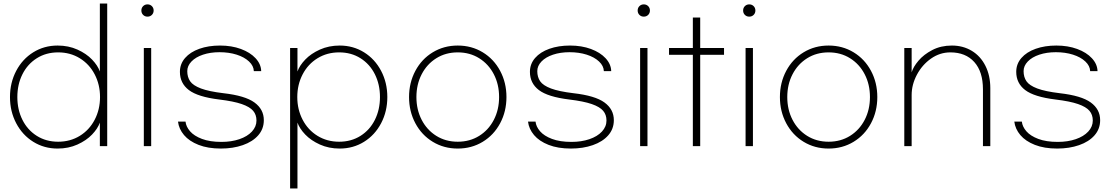

<svg xmlns="http://www.w3.org/2000/svg" viewBox="-20 -757 6358 1096"><path d="M37 -203Q37 -285 72.5 -352.5Q108 -420 170 -458.5Q232 -497 309 -497Q371 -497 422 -474Q473 -451 505.5 -417Q538 -383 550 -349V-737H592V77H550V-57Q538 -23 505.5 11Q473 45 422 68Q371 91 309 91Q232 91 170 52.5Q108 14 72.5 -53.5Q37 -121 37 -203ZM551 -203Q551 -274 520.5 -332.5Q490 -391 435.5 -424.5Q381 -458 312 -458Q243 -458 190 -424.5Q137 -391 108 -333Q79 -275 79 -203Q79 -131 108 -73Q137 -15 190 18.5Q243 52 312 52Q381 52 435.5 18.5Q490 -15 520.5 -73.5Q551 -132 551 -203Z M857 -697Q857 -682 847 -672Q837 -662 822 -662Q807 -662 797 -672Q787 -682 787 -697Q787 -712 797 -722Q807 -732 822 -732Q837 -732 847 -722Q857 -712 857 -697ZM843 77H801V-483H843Z M1471 -351H1429Q1428 -381 1401.5 -406Q1375 -431 1331 -445Q1287 -459 1233 -459Q1181 -459 1139 -445Q1097 -431 1073 -406Q1049 -381 1049 -351Q1049 -317 1065.5 -293Q1082 -269 1127 -252Q1172 -235 1255 -225Q1379 -211 1432.5 -172Q1486 -133 1486 -71Q1486 -21 1454 15.5Q1422 52 1366 71.5Q1310 91 1241 91Q1167 91 1113.5 70Q1060 49 1030.5 14Q1001 -21 996 -63H1039Q1042 -34 1065 -7.5Q1088 19 1133 36Q1178 53 1244 53Q1301 53 1346.5 37.5Q1392 22 1418 -6Q1444 -34 1444 -69Q1444 -102 1425 -124.5Q1406 -147 1360 -163Q1314 -179 1231 -189Q1109 -204 1058 -243Q1007 -282 1007 -347Q1007 -392 1036.5 -426Q1066 -460 1118 -478.5Q1170 -497 1236 -497Q1302 -497 1355 -477.5Q1408 -458 1439 -424.5Q1470 -391 1471 -351Z M1636 -483H1678V-349Q1690 -383 1722.5 -417Q1755 -451 1806 -474Q1857 -497 1919 -497Q1996 -497 2058 -458.5Q2120 -420 2155.5 -352.5Q2191 -285 2191 -203Q2191 -121 2155.5 -53.5Q2120 14 2058 52.5Q1996 91 1919 91Q1857 91 1806 68Q1755 45 1722.5 11Q1690 -23 1678 -57V319H1636ZM2149 -203Q2149 -275 2120 -333Q2091 -391 2038 -424.5Q1985 -458 1916 -458Q1847 -458 1792.5 -424.5Q1738 -391 1707.5 -332.5Q1677 -274 1677 -203Q1677 -132 1707.5 -73.5Q1738 -15 1792.5 18.5Q1847 52 1916 52Q1985 52 2038 18.5Q2091 -15 2120 -73Q2149 -131 2149 -203Z M2871 -203Q2871 -121 2835 -53.5Q2799 14 2735.5 52.5Q2672 91 2593 91Q2514 91 2450.5 52.5Q2387 14 2351 -53.5Q2315 -121 2315 -203Q2315 -285 2351 -352.5Q2387 -420 2450.5 -458.5Q2514 -497 2593 -497Q2672 -497 2735.5 -458.5Q2799 -420 2835 -352.5Q2871 -285 2871 -203ZM2357 -203Q2357 -131 2387 -73Q2417 -15 2470.5 18.5Q2524 52 2593 52Q2662 52 2715.5 18.5Q2769 -15 2799 -73Q2829 -131 2829 -203Q2829 -275 2799 -333Q2769 -391 2715.5 -424.5Q2662 -458 2593 -458Q2524 -458 2470.5 -424.5Q2417 -391 2387 -333Q2357 -275 2357 -203Z M3469 -351H3427Q3426 -381 3399.5 -406Q3373 -431 3329 -445Q3285 -459 3231 -459Q3179 -459 3137 -445Q3095 -431 3071 -406Q3047 -381 3047 -351Q3047 -317 3063.5 -293Q3080 -269 3125 -252Q3170 -235 3253 -225Q3377 -211 3430.5 -172Q3484 -133 3484 -71Q3484 -21 3452 15.5Q3420 52 3364 71.5Q3308 91 3239 91Q3165 91 3111.5 70Q3058 49 3028.5 14Q2999 -21 2994 -63H3037Q3040 -34 3063 -7.5Q3086 19 3131 36Q3176 53 3242 53Q3299 53 3344.5 37.5Q3390 22 3416 -6Q3442 -34 3442 -69Q3442 -102 3423 -124.5Q3404 -147 3358 -163Q3312 -179 3229 -189Q3107 -204 3056 -243Q3005 -282 3005 -347Q3005 -392 3034.5 -426Q3064 -460 3116 -478.5Q3168 -497 3234 -497Q3300 -497 3353 -477.5Q3406 -458 3437 -424.5Q3468 -391 3469 -351Z M3690 -697Q3690 -682 3680 -672Q3670 -662 3655 -662Q3640 -662 3630 -672Q3620 -682 3620 -697Q3620 -712 3630 -722Q3640 -732 3655 -732Q3670 -732 3680 -722Q3690 -712 3690 -697ZM3676 77H3634V-483H3676Z M4113 -444H3977V77H3935V-444H3799V-483H3935V-657H3977V-483H4113Z M4292 -697Q4292 -682 4282 -672Q4272 -662 4257 -662Q4242 -662 4232 -672Q4222 -682 4222 -697Q4222 -712 4232 -722Q4242 -732 4257 -732Q4272 -732 4282 -722Q4292 -712 4292 -697ZM4278 77H4236V-483H4278Z M4988 -203Q4988 -121 4952 -53.5Q4916 14 4852.5 52.5Q4789 91 4710 91Q4631 91 4567.5 52.5Q4504 14 4468 -53.5Q4432 -121 4432 -203Q4432 -285 4468 -352.5Q4504 -420 4567.5 -458.5Q4631 -497 4710 -497Q4789 -497 4852.5 -458.5Q4916 -420 4952 -352.5Q4988 -285 4988 -203ZM4474 -203Q4474 -131 4504 -73Q4534 -15 4587.5 18.5Q4641 52 4710 52Q4779 52 4832.5 18.5Q4886 -15 4916 -73Q4946 -131 4946 -203Q4946 -275 4916 -333Q4886 -391 4832.5 -424.5Q4779 -458 4710 -458Q4641 -458 4587.5 -424.5Q4534 -391 4504 -333Q4474 -275 4474 -203Z M5142 -483H5184V-344Q5193 -375 5223 -410.5Q5253 -446 5302 -471.5Q5351 -497 5414 -497Q5477 -497 5527 -467Q5577 -437 5605 -381.5Q5633 -326 5633 -254V77H5591V-247Q5591 -348 5541.5 -403Q5492 -458 5405 -458Q5345 -458 5294.5 -422.5Q5244 -387 5214 -330.5Q5184 -274 5184 -215V77H5142Z M6245 -351H6203Q6202 -381 6175.5 -406Q6149 -431 6105 -445Q6061 -459 6007 -459Q5955 -459 5913 -445Q5871 -431 5847 -406Q5823 -381 5823 -351Q5823 -317 5839.5 -293Q5856 -269 5901 -252Q5946 -235 6029 -225Q6153 -211 6206.5 -172Q6260 -133 6260 -71Q6260 -21 6228 15.5Q6196 52 6140 71.5Q6084 91 6015 91Q5941 91 5887.5 70Q5834 49 5804.5 14Q5775 -21 5770 -63H5813Q5816 -34 5839 -7.5Q5862 19 5907 36Q5952 53 6018 53Q6075 53 6120.5 37.5Q6166 22 6192 -6Q6218 -34 6218 -69Q6218 -102 6199 -124.5Q6180 -147 6134 -163Q6088 -179 6005 -189Q5883 -204 5832 -243Q5781 -282 5781 -347Q5781 -392 5810.5 -426Q5840 -460 5892 -478.5Q5944 -497 6010 -497Q6076 -497 6129 -477.5Q6182 -458 6213 -424.5Q6244 -391 6245 -351Z"/></svg>

Font: Gmarket Sans TTF Light
Style: Regular
Weight: 300
Designer: Creative Director : Sungho Lee; Art Director : Kiwoong Choi; Project Manager : Sori Yang, Jongwook Yoon; Font Designer :
Foundry: Sandoll Inc.
Version: Version 1.000;hotconv 1.0.109;makeotfexe 2.5.65596